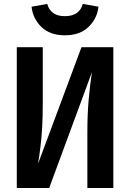

<svg xmlns="http://www.w3.org/2000/svg" viewBox="-20 -947 655 967"><path d="M64.6 0V-709.2H195.4V-427.2Q195.4 -357.4 192.3 -304.6Q189.2 -251.8 183.8 -208.2Q178.5 -164.6 171.8 -122.6L390.3 -709.2H550.8V0H420V-278.5Q420 -374.4 426.9 -449Q433.8 -523.6 443.1 -583.6L227.7 0ZM306.7 -769.2Q231.3 -769.2 188.2 -811.5Q145.1 -853.8 139 -913.3L217.9 -927.2Q234.9 -865.6 306.7 -865.6Q380 -865.6 396.9 -927.2L475.9 -913.3Q469.7 -853.8 425.9 -811.5Q382.1 -769.2 306.7 -769.2Z"/></svg>

Font: Fira Code SemiBold
Style: Regular
Weight: 600
Designer: Carrois Corporate, Edenspiekermann AG, Nikita Prokopov
Foundry: Carrois Corporate, Edenspiekermann AG, Nikita Prokopov
Version: Version 6.002